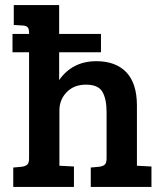

<svg xmlns="http://www.w3.org/2000/svg" viewBox="-20 -733 640 753"><path d="M376 -528H212V-419Q264 -493 358 -493Q434 -493 475.5 -449.5Q517 -406 517 -319V-83L574 -80V0H336V-76L369 -79Q384 -81 391 -87.5Q398 -94 398 -112V-293Q398 -345 381.5 -373Q365 -401 317.5 -401Q270 -401 241.5 -371.5Q213 -342 213 -300V-83L270 -80V0H32V-76L65 -79Q80 -81 87 -87.5Q94 -94 94 -112V-528H29V-600H94V-604Q94 -620 88.5 -626Q83 -632 69 -633L34 -635V-713H212V-600H376Z"/></svg>

Font: Bree Serif
Style: Regular
Weight: 400
Designer: Veronika Burian, Jos Scaglione
Foundry: TypeTogether
Version: Version 1.001